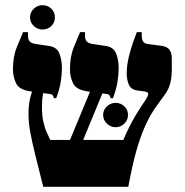

<svg xmlns="http://www.w3.org/2000/svg" viewBox="-20 -721 713 741"><path d="M147 0Q128 -75 115.5 -125.5Q103 -176 96.5 -212.5Q90 -249 90 -281Q90 -325 100 -356Q110 -387 122 -421L160 -407Q157 -401 153 -388.5Q149 -376 145.5 -356.5Q142 -337 142 -309Q142 -274 147.5 -250Q153 -226 160.5 -210Q168 -194 174 -181H456Q467 -207 479 -231Q491 -255 503.5 -276Q516 -297 526 -312L541 -334Q552 -351 552 -358.5Q552 -366 538 -368L509 -372Q484 -376 476.5 -396Q469 -416 469 -436Q469 -468 477 -501Q485 -534 494.5 -560.5Q504 -587 508 -597H527V-585Q527 -569 532 -561Q537 -553 552 -551L598 -545Q624 -542 633.5 -530Q643 -518 643 -495V-450Q643 -430 640 -413Q637 -396 631.5 -383Q626 -370 619 -360L585 -313Q563 -283 545 -245Q527 -207 512 -158.5Q497 -110 484 -45L475 0ZM222 -113 351 -424 398 -416 273 -113ZM188 -342Q186 -350 183 -354Q180 -358 166 -359L100 -368Q54 -374 42 -399.5Q30 -425 30 -453Q30 -503 45 -539Q60 -575 69 -597H88V-584Q88 -571 93.5 -562.5Q99 -554 119 -551L167 -544Q199 -540 209 -515Q219 -490 219 -458Q219 -434 214.5 -405.5Q210 -377 197 -342ZM407 -342Q405 -350 402 -354Q399 -358 385 -359L320 -368Q274 -374 262 -399.5Q250 -425 250 -453Q250 -503 265 -539Q280 -575 289 -597H308V-584Q308 -571 313.5 -562.5Q319 -554 339 -551L386 -544Q418 -540 428 -515Q438 -490 438 -458Q438 -434 433.5 -405.5Q429 -377 416 -342ZM426 -230Q407 -230 392.5 -244Q378 -258 378 -277Q378 -297 392.5 -310.5Q407 -324 426 -324Q446 -324 460 -310.5Q474 -297 474 -277Q474 -258 460 -244Q446 -230 426 -230ZM144 -607Q125 -607 110.5 -620.5Q96 -634 96 -654Q96 -674 110.5 -687.5Q125 -701 144 -701Q164 -701 178 -687.5Q192 -674 192 -654Q192 -634 178 -620.5Q164 -607 144 -607Z"/></svg>

Font: Frank Ruhl Libre Black
Style: Regular
Weight: 900
Designer: Yanek Iontef
Foundry: Fontef
Version: Version 6.004